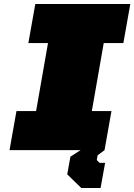

<svg xmlns="http://www.w3.org/2000/svg" viewBox="-20 -757 677 968"><path d="M28 0 63 -197H162L222 -540H123L158 -737H637L602 -540H503L443 -197H542L507 0L472 26L468 50L482 64H510L487 191H390L319 122L335 33L386 0Z"/></svg>

Font: Tomorrow ExtraBold
Style: Italic
Weight: 800
Italic angle: -10°
Designer: Tony de Marco, Monica Rizzolli
Foundry: Just in Type
Version: Version 2.002